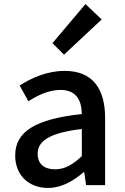

<svg xmlns="http://www.w3.org/2000/svg" viewBox="-20 -914 615 948"><path d="M217 14C283 14 342 -20 392 -63H396L405 0H499V-331C499 -478 436 -564 299 -564C211 -564 134 -528 77 -492L120 -414C167 -444 221 -470 279 -470C360 -470 383 -414 384 -351C155 -326 55 -265 55 -146C55 -49 122 14 217 14ZM252 -78C203 -78 166 -100 166 -155C166 -216 221 -258 384 -277V-143C339 -101 300 -78 252 -78ZM296 -644 482 -818 402 -894 239 -701Z"/></svg>

Font: GenYoGothic2 TW M
Style: Regular
Weight: 500
Version: Version 2.100;PS 2.1;hotconv 16.6.51;makeotf.lib2.5.65220 DE